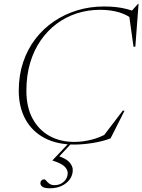

<svg xmlns="http://www.w3.org/2000/svg" viewBox="-20 -749 748 1008"><path d="M544 -50 513 -22 624.5 -168H634L560.5 -22.5Q518.5 -6.5 466 1.8Q413.5 10 370.5 10Q278.5 10 213 -25Q147.5 -60 113 -123.8Q78.5 -187.5 78.5 -273Q78.5 -353 101.2 -421.5Q124 -490 165.5 -544.2Q207 -598.5 263 -636.5Q319 -674.5 385.8 -694.8Q452.5 -715 525.5 -715Q562 -715 591.8 -711.5Q621.5 -708 648 -701Q674.5 -694 698.5 -683.5L663 -682.5L705 -729H707.5L690.5 -503.5H681L657.5 -671.5L691 -637Q652.5 -670 606.8 -683.8Q561 -697.5 505.5 -697.5Q441.5 -697.5 383.5 -678.8Q325.5 -660 277.2 -624Q229 -588 193.2 -536.2Q157.5 -484.5 138 -418.2Q118.5 -352 118.5 -272.5Q118.5 -186.5 151 -126.5Q183.5 -66.5 240 -35.2Q296.5 -4 370 -4Q413.5 -4 459.8 -15.5Q506 -27 544 -50ZM267 223Q295.5 223 315.5 204.5Q335.5 186 335.5 160Q335.5 141 318 124.5Q300.5 108 256 94V92L343.5 0H358.5L285.5 78.5L285 69.5Q329 84.5 345.5 104Q362 123.5 362 143.5Q362 170 346.8 191.8Q331.5 213.5 304.5 226.5Q277.5 239.5 242 239.5Q214.5 239.5 203.2 231.8Q192 224 192 212.5Q192 204 197.8 198.2Q203.5 192.5 212 192.5Q217.5 192.5 223 200Q228.5 207.5 238.8 215.2Q249 223 267 223Z"/></svg>

Font: Newsreader 60pt ExtraLight
Style: Italic
Weight: 250
Italic angle: -17°
Designer: Hugues Gentile
Foundry: Production Type
Version: Version 1.003